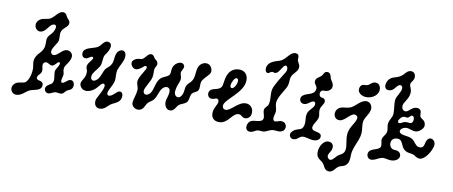

<svg xmlns="http://www.w3.org/2000/svg" viewBox="-82 -1108 4070 1724"><g transform="rotate(10 1953.5 -245.5)"><path d="M279 -660C318 -687 339 -733 377 -732C407 -731 410 -708 421 -691C431 -676 450 -668 448 -641C446 -609 406 -598 389 -562C374 -531 394 -490 377 -458C362 -430 312 -372 340 -346C370 -318 405 -370 443 -394C482 -418 537 -388 520 -334C503 -280 473 -271 470 -233C468 -209 478 -200 477 -180C476 -159 455 -111 475 -107C499 -102 517 -141 548 -144C583 -147 594 -97 575 -71C562 -53 545 -54 531 -44C517 -34 509 -15 492 -10C473 -4 454 -14 432 -12C413 -10 395 7 373 9C343 12 316 -30 351 -59C372 -77 393 -76 400 -107C406 -134 392 -174 395 -197C398 -221 443 -270 424 -282C406 -293 389 -244 360 -243C336 -242 317 -272 294 -260C257 -241 293 -201 280 -168C271 -145 241 -131 247 -107C254 -80 313 -102 308 -49C303 0 238 -4 202 12C167 28 141 68 93 71C38 74 15 4 67 -30C99 -51 129 -39 154 -56C172 -71 196 -113 198 -182C199 -213 179 -251 202 -294C226 -338 237 -329 261 -375C280 -411 265 -445 275 -478C285 -512 317 -519 333 -569C348 -616 313 -616 290 -597C267 -578 245 -525 201 -525C157 -525 127 -591 183 -630C210 -649 253 -642 279 -660Z M739 -480C774 -503 787 -556 833 -537C865 -524 854 -473 814 -421C795 -396 805 -342 788 -312C766 -274 730 -245 726 -213C721 -171 756 -158 789 -197C818 -231 817 -270 843 -300C859 -318 876 -322 891 -355C904 -383 897 -419 913 -454C934 -500 1005 -503 994 -425C988 -384 958 -344 947 -309C936 -274 948 -226 939 -197C931 -164 904 -125 897 -103C887 -70 902 -54 937 -74C961 -88 978 -119 1003 -119C1038 -119 1037 -61 1014 -36C990 -10 961 -6 937 12C910 33 891 64 849 64C801 64 792 13 805 -19C818 -51 883 -147 849 -162C828 -171 807 -125 775 -100C731 -66 678 -61 653 -96C618 -145 672 -167 678 -219C684 -270 669 -254 669 -290C669 -325 725 -362 712 -379C699 -395 672 -363 653 -360C628 -356 611 -372 611 -399C611 -457 703 -457 739 -480Z M1147 -441C1177 -455 1191 -498 1221 -498C1245 -498 1250 -474 1263 -461C1273 -451 1287 -448 1290 -425C1293 -403 1276 -393 1272 -372C1268 -352 1276 -323 1267 -291C1259 -258 1220 -201 1213 -173C1205 -135 1237 -119 1267 -145C1301 -173 1297 -247 1333 -290C1358 -320 1398 -321 1415 -344C1431 -367 1414 -398 1440 -435C1468 -474 1521 -482 1531 -443C1536 -422 1511 -400 1511 -379C1511 -361 1524 -345 1521 -318C1516 -288 1496 -267 1490 -208C1485 -163 1531 -138 1556 -181C1578 -218 1565 -249 1582 -278C1594 -300 1618 -309 1633 -344C1649 -382 1638 -444 1667 -477C1694 -508 1737 -512 1760 -488C1779 -467 1787 -435 1769 -413C1750 -389 1728 -371 1712 -346C1693 -318 1710 -276 1694 -251C1682 -230 1649 -232 1636 -204C1625 -180 1629 -142 1607 -125C1587 -110 1562 -105 1545 -93C1523 -76 1514 -30 1474 -30C1440 -30 1422 -63 1422 -97C1422 -129 1441 -152 1441 -198C1441 -233 1407 -240 1383 -222C1347 -196 1346 -139 1315 -101C1300 -83 1277 -76 1263 -58C1247 -39 1239 10 1194 13C1158 15 1128 -12 1131 -44C1134 -78 1153 -119 1155 -158C1157 -189 1138 -210 1141 -239C1146 -281 1186 -329 1199 -359C1212 -388 1186 -389 1175 -378C1164 -367 1130 -338 1102 -341C1073 -345 1032 -399 1089 -428C1119 -444 1135 -435 1147 -441Z M1825 -198C1782 -198 1773 -255 1805 -276C1829 -293 1874 -288 1895 -318C1908 -336 1904 -378 1920 -423C1932 -456 1960 -500 2025 -500C2077 -500 2104 -463 2104 -416C2104 -299 1935 -214 1935 -154C1935 -135 1947 -122 1965 -122C2013 -122 2065 -211 2135 -211C2173 -211 2203 -183 2203 -140C2203 -96 2175 -78 2150 -78C2120 -78 2117 -104 2089 -104C2030 -104 2009 -3 1925 -3C1879 -3 1854 -32 1854 -70C1854 -122 1889 -154 1889 -182C1889 -196 1882 -208 1869 -208C1858 -208 1846 -198 1825 -198ZM2030 -396C2030 -409 2025 -419 2013 -419C1995 -419 1971 -372 1971 -344C1971 -332 1975 -324 1987 -324C2007 -324 2030 -367 2030 -396Z M2498 -732C2540 -729 2523 -688 2528 -670C2533 -651 2551 -638 2549 -610C2546 -570 2504 -553 2490 -512C2482 -488 2488 -469 2480 -437C2470 -399 2412 -331 2402 -275C2397 -246 2409 -221 2412 -197C2416 -166 2390 -125 2407 -103C2422 -84 2452 -114 2486 -108C2536 -99 2538 -30 2487 -17C2456 -9 2434 -22 2405 -15C2376 -8 2362 6 2339 10C2316 14 2302 7 2281 10C2260 13 2238 39 2204 33C2160 25 2170 -44 2207 -62C2238 -77 2290 -65 2310 -92C2327 -115 2299 -156 2304 -183C2309 -210 2332 -214 2339 -240C2351 -286 2336 -326 2344 -372C2352 -417 2418 -513 2439 -549C2460 -585 2436 -628 2411 -596C2385 -563 2377 -536 2355 -528C2332 -520 2328 -535 2313 -529C2297 -523 2288 -509 2274 -514C2250 -523 2245 -582 2294 -612C2335 -637 2361 -633 2390 -652C2429 -678 2453 -735 2498 -732Z M2711 -518C2715 -547 2740 -552 2761 -572C2777 -587 2777 -618 2810 -615C2843 -612 2840 -577 2849 -558C2858 -539 2877 -526 2875 -492C2873 -461 2838 -442 2807 -445C2772 -448 2763 -408 2781 -388C2793 -374 2816 -386 2827 -363C2840 -335 2803 -306 2798 -278C2791 -243 2804 -228 2802 -204C2799 -164 2744 -121 2763 -88C2779 -61 2848 -79 2848 -34C2848 0 2812 13 2775 9C2742 5 2711 -10 2684 -4C2653 4 2650 28 2613 32C2580 35 2561 -2 2581 -27C2618 -74 2662 -54 2679 -89C2699 -129 2681 -171 2688 -207C2696 -247 2725 -261 2741 -288C2754 -310 2749 -336 2729 -333C2699 -328 2684 -296 2648 -296C2609 -296 2596 -342 2621 -365C2656 -398 2721 -387 2734 -440C2743 -476 2706 -485 2711 -518Z M3189 -565C3207 -575 3225 -604 3262 -595C3308 -585 3321 -490 3226 -459C3164 -440 3112 -473 3112 -510C3112 -532 3123 -551 3138 -556C3157 -562 3170 -555 3189 -565ZM3196 -418C3231 -419 3251 -388 3251 -360C3251 -310 3201 -273 3198 -222C3196 -186 3212 -149 3198 -93C3185 -42 3164 -15 3149 44C3138 86 3153 136 3123 170C3099 198 3077 190 3053 205C3025 222 3010 268 2966 261C2930 255 2927 220 2908 198C2886 172 2845 167 2845 110C2845 51 2883 -1 2922 -2C2970 -3 2977 36 2967 65C2957 94 2922 122 2952 150C2979 175 3006 127 3027 109C3047 92 3077 89 3087 53C3100 7 3068 -55 3082 -118C3097 -187 3174 -250 3129 -277C3086 -303 3045 -214 2993 -208C2939 -202 2922 -261 2948 -297C2980 -341 3029 -317 3076 -343C3113 -364 3151 -417 3196 -418Z M3459 -692C3497 -715 3504 -750 3543 -753C3575 -755 3590 -729 3587 -700C3584 -669 3558 -658 3558 -636C3558 -612 3575 -602 3575 -565C3575 -505 3524 -468 3523 -433C3522 -409 3535 -389 3559 -389C3587 -389 3613 -444 3662 -437C3709 -430 3688 -384 3700 -364C3712 -343 3750 -343 3750 -292C3750 -263 3708 -227 3676 -227C3643 -227 3619 -246 3590 -244C3561 -242 3532 -220 3540 -199C3552 -167 3620 -180 3657 -157C3692 -136 3701 -90 3744 -93C3795 -97 3768 -162 3810 -185C3838 -200 3876 -166 3865 -124C3851 -66 3800 6 3758 7C3727 8 3712 -13 3695 -19C3671 -28 3646 -22 3617 -41C3575 -68 3584 -132 3535 -135C3501 -137 3474 -120 3474 -83C3474 -60 3489 -31 3522 -31C3554 -31 3577 -18 3580 11C3583 41 3549 67 3507 67C3468 67 3452 52 3419 60C3387 68 3356 97 3320 91C3289 85 3272 31 3315 7C3339 -7 3385 -12 3395 -35C3405 -58 3385 -90 3393 -113C3403 -141 3424 -152 3428 -183C3431 -206 3420 -225 3423 -254C3427 -294 3455 -309 3456 -353C3457 -397 3445 -436 3449 -473C3453 -510 3491 -550 3493 -583C3495 -610 3475 -620 3456 -607C3434 -592 3419 -546 3371 -550C3323 -554 3334 -629 3375 -657C3403 -676 3425 -672 3459 -692ZM3587 -337C3576 -335 3567 -339 3558 -339C3531 -339 3508 -304 3508 -290C3508 -281 3514 -275 3523 -275C3537 -275 3552 -292 3572 -294C3590 -296 3604 -293 3615 -293C3639 -293 3644 -315 3644 -331C3644 -346 3639 -361 3624 -361C3609 -361 3604 -341 3587 -337Z"/></g></svg>

Font: PicNic
Style: Regular
Weight: 400
Designer: Mariel Nils
Foundry: Velvetyne Type Foundry
Version: Version 2.000;Glyphs 3.2.3 (3260)